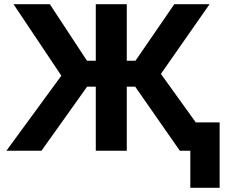

<svg xmlns="http://www.w3.org/2000/svg" viewBox="-20 -720 1098 917"><path d="M889 177V0H850V-135.5H1029V177ZM839 0 583.5 -366.5 812.5 -700H981L748.5 -367L1012.5 0ZM10.5 0 273 -358.5 44.5 -700H218L438 -365L178 0ZM437.5 0V-306H319.5V-430H437.5V-700H585.5V-430H704V-306H585.5V0Z"/></svg>

Font: Geologica SemiBold
Style: Regular
Weight: 600
Designer: Sindre Bremnes, Frode Helland
Foundry: Monokrom Skriftforlag AS
Version: Version 1.010;gftools[0.9.28]